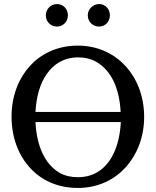

<svg xmlns="http://www.w3.org/2000/svg" viewBox="-20 -912 770 947"><path d="M155 -310H576C572 -233 553 -166 519 -118C487 -73 438 -38 364 -38C330 -38 300 -45 275 -59C199 -103 161 -195 155 -309ZM576 -360H155C159 -436 178 -502 212 -549C244 -594 293 -629 366 -629C399 -629 428 -622 453 -608C530 -565 569 -475 575 -360ZM691 -334C691 -440 654 -525 602 -583C550 -641 470 -687 364 -687C258 -687 178 -643 126 -585C74 -527 37 -442 37 -337C37 -229 74 -144 127 -85C180 -27 258 15 364 15C469 15 549 -30 601 -88C653 -146 691 -231 691 -336ZM261 -892C230 -892 206 -867 206 -836C206 -805 230 -781 261 -781C292 -781 315 -806 315 -837C315 -867 292 -892 261 -892ZM469 -892C439 -892 413 -867 413 -837C413 -805 437 -781 469 -781C500 -781 522 -806 522 -837C522 -868 499 -892 469 -892Z"/></svg>

Font: Veleka
Style: Regular
Weight: 400
Designer: Stefan Peev, Context Ltd, 2016; SIL International, 1997-2014.
Foundry: Stefan Peev, Context Ltd, 2016
Version: Version 1.000